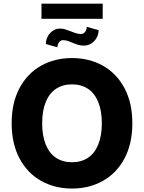

<svg xmlns="http://www.w3.org/2000/svg" viewBox="-20 -1040 802 1069"><path d="M380.9 9.8Q284.7 9.8 208.5 -33.2Q132.3 -76.2 88.6 -158.2Q44.9 -240.2 44.9 -353.5Q44.9 -467.3 88.6 -549.3Q132.3 -631.3 208.5 -674.1Q284.7 -716.8 380.9 -716.8Q476.6 -716.8 553 -674.1Q629.4 -631.3 673.1 -549.3Q716.8 -467.3 716.8 -353.5Q716.8 -239.7 673.1 -157.7Q629.4 -75.7 553 -33Q476.6 9.8 380.9 9.8ZM380.9 -570.3Q329.1 -570.3 291.7 -545.4Q254.4 -520.5 234.6 -471.7Q214.8 -422.9 214.8 -353.5Q214.8 -284.2 234.6 -235.4Q254.4 -186.5 291.7 -161.6Q329.1 -136.7 380.9 -136.7Q432.6 -136.7 470 -161.6Q507.3 -186.5 527.1 -235.4Q546.9 -284.2 546.9 -353.5Q546.9 -422.9 527.1 -471.7Q507.3 -520.5 470 -545.4Q432.6 -570.3 380.9 -570.3ZM447.3 -786.1Q429.2 -786.1 415.5 -790.3Q401.9 -794.4 381.8 -802.7Q364.7 -810.1 353.8 -813.2Q342.8 -816.4 330.1 -816.4Q317.9 -816.4 308.8 -804.4Q299.8 -792.5 299.8 -776.4L235.4 -794.9Q235.4 -816.9 245.6 -836.7Q255.9 -856.4 273.9 -868.7Q292 -880.9 314.5 -880.9Q328.6 -880.9 342 -877Q355.5 -873 375 -865.2Q391.6 -858.4 405 -854.5Q418.5 -850.6 431.6 -850.6Q444.3 -850.6 453.6 -862.3Q462.9 -874 462.9 -890.6L529.3 -872.1Q528.8 -849.6 518.1 -829.8Q507.3 -810.1 488.8 -798.1Q470.2 -786.1 447.3 -786.1ZM551.8 -935.5H210.9V-1019.5H551.8Z"/></svg>

Font: Pretendard Std ExtraBold
Style: Regular
Weight: 800
Designer: Base glyphs from Inter by Rasmus Andersson; Hangeul glyphs from Noto Sans CJK(Source Han Sans) by Jang Soo-young and Kan
Foundry: Kil Hyung-jin
Version: Version 1.309